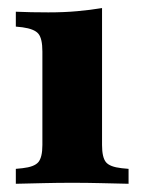

<svg xmlns="http://www.w3.org/2000/svg" viewBox="-20 -447 350 467"><path d="M83.1 -209.7V-321.8Q83.1 -353.2 73.4 -364.9Q63.7 -376.6 34.7 -380.6L18.5 -382.3V-418.5Q38.7 -417.7 56.5 -417.3Q74.2 -416.9 97.6 -416.9Q136.3 -416.9 167.7 -419.8Q199.2 -422.6 228.2 -427.4V-418.5V-209.7ZM155.6 -2.4Q119.4 -2.4 87.1 -1.6Q54.8 -0.8 18.5 0V-36.3L34.7 -37.9Q63.7 -41.1 73.4 -52.8Q83.1 -64.5 83.1 -94.4V-209.7H228.2V-94.4Q228.2 -64.5 237.5 -52.8Q246.8 -41.1 275.8 -37.9L292.7 -36.3V0Q255.6 -0.8 223.8 -1.6Q191.9 -2.4 155.6 -2.4Z"/></svg>

Font: Playfair 9pt Black
Style: Regular
Weight: 900
Designer: Claus Eggers Sørensen
Foundry: Claus Eggers Sørensen
Version: Version 2.203